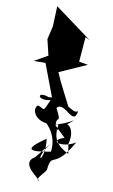

<svg xmlns="http://www.w3.org/2000/svg" viewBox="-156 -770 685 1163"><g transform="rotate(15 186.5 -189.0)"><path d="M240 13C250 -69 350 -62 332 71L227 -15C215 -83 264 -23 205 -119C245 -174 331 -30 337 -134C305 -100 234 -203 129 -165C154 -125 199 -201 275 -140C237 -204 195 -264 160 -331L321 -420L265 -425L264 -578L293 -567L50 -715L56 -591L44 -507L76 -412L-2 -358L70 -365L169 -159C62 -207 66 -124 159 -156C127 -68 144 -92 94 -104C49 -73 132 66 329 -75ZM158 202C73 264 222 322 215 337C186 326 253 268 246 253C250 140 283 252 375 52C297 112 188 83 321 35L346 132C253 95 238 48 243 -23L139 -36C261 40 239 152 241 146C128 177 64 185 196 77C228 224 142 246 225 102Z"/></g></svg>

Font: Asimov Silicon
Style: Regular
Weight: 400
Designer: Google
Version: Version 2.000980; 2014